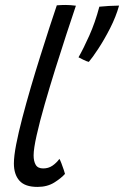

<svg xmlns="http://www.w3.org/2000/svg" viewBox="-20 -736 500 774"><path d="M242 -35Q227 -18 198.8 -0.2Q170.5 17.5 131 17.5Q80.5 17.5 58.2 -7.8Q36 -33 36 -77Q36 -106 45.2 -153.8Q54.5 -201.5 70 -260.8Q85.5 -320 104.2 -384Q123 -448 142.5 -509.8Q162 -571.5 179.2 -624.8Q196.5 -678 209 -714.5Q228.5 -716 243.5 -716Q263.5 -716 286 -713Q270 -665.5 248 -598.8Q226 -532 203 -458.2Q180 -384.5 160 -315Q140 -245.5 127.8 -191Q115.5 -136.5 115.5 -109.5Q115.5 -86 124 -71.5Q132.5 -57 154 -57Q175 -57 191 -67.8Q207 -78.5 219.5 -95.5Q222.5 -91 227.5 -78Q232.5 -65 236.8 -52Q241 -39 242 -35ZM460 -713.5Q447.5 -668.5 423.8 -622Q400 -575.5 375.8 -538.8Q351.5 -502 338 -486.5Q330.5 -488 316.2 -495Q302 -502 296.5 -505Q316.5 -540 340 -592.5Q363.5 -645 380.5 -709Q392.5 -710.5 418.8 -712Q445 -713.5 460 -713.5Z"/></svg>

Font: Grandstander Light
Style: Italic
Weight: 300
Italic angle: -15°
Designer: Tyler Finck
Foundry: Etcetera Type Co
Version: Version 1.200; ttfautohint (v1.8.3)